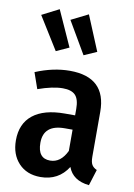

<svg xmlns="http://www.w3.org/2000/svg" viewBox="-94 -904 683 978"><g transform="rotate(10 247.5 -414.5)"><path d="M217 -660 151 -630 46 -799 134 -844ZM360 -663 294 -634 197 -800 285 -844ZM428 -133Q428 -105 436 -91.5Q444 -78 462 -70L436 13Q351 4 327 -62Q278 15 185 15Q114 15 72 -30Q30 -75 30 -148Q30 -234 87 -279.5Q144 -325 252 -325H305V-358Q305 -408 285 -429Q265 -450 220 -450Q168 -450 92 -423L63 -506Q154 -544 240 -544Q428 -544 428 -365ZM219 -76Q274 -76 305 -141V-251H265Q155 -251 155 -157Q155 -76 219 -76Z"/></g></svg>

Font: Fira Sans Condensed Medium
Style: Regular
Weight: 500
Width: 3
Designer: Carrois Corporate & Edenspiekermann AG
Foundry: Carrois Corporate GbR & Edenspiekermann AG
Version: Version 4.203;PS 004.203;hotconv 1.0.88;makeotf.lib2.5.64775